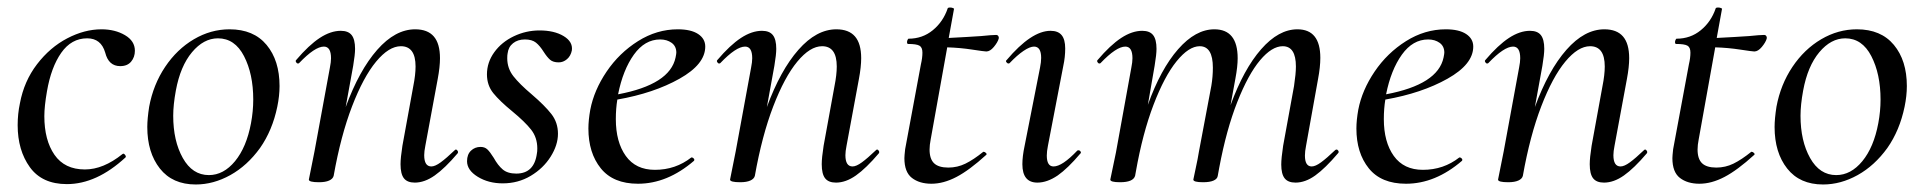

<svg xmlns="http://www.w3.org/2000/svg" viewBox="-20 -477 5118 511"><path d="M308 -68Q311 -68 313.5 -64Q316 -60 314 -58Q237 13 158 13Q92 13 59.5 -32Q27 -77 27 -144Q27 -174 33 -202Q44 -261 78.5 -306Q113 -351 159 -375Q205 -399 250 -399Q286 -399 312.5 -383.5Q339 -368 339 -342Q339 -325 329 -313Q319 -301 300 -301Q269 -301 260 -337Q249 -375 212 -375Q170 -375 143 -336.5Q116 -298 105 -234Q98 -194 98 -168Q98 -104 125 -65Q152 -26 206 -26Q255 -26 306 -67Z M672 -83Q638 -36 593 -11Q548 14 501 14Q439 14 405.5 -28.5Q372 -71 372 -139Q372 -161 377 -193Q388 -252 419.5 -299Q451 -346 496 -372.5Q541 -399 591 -399Q655 -399 689.5 -357.5Q724 -316 724 -248Q724 -222 718 -193Q705 -130 672 -83ZM654 -212Q654 -280 629.5 -327.5Q605 -375 560 -375Q522 -375 491 -338Q460 -301 448 -236Q441 -198 441 -169Q441 -102 466.5 -56.5Q492 -11 536 -11Q575 -11 605.5 -48Q636 -85 648 -149Q654 -181 654 -212Z M831 -376Q860 -395 887 -395Q907 -395 916 -383.5Q925 -372 925 -347Q925 -332 920 -302L900 -192Q936 -290 984 -344.5Q1032 -399 1085 -399Q1118 -399 1134.5 -380Q1151 -361 1151 -322Q1151 -299 1145 -267L1112 -89Q1109 -74 1109 -64Q1109 -34 1128 -34Q1138 -34 1153 -45Q1168 -56 1190 -77Q1192 -79 1193 -79Q1196 -79 1198 -75.5Q1200 -72 1198 -69Q1164 -29 1137 -10Q1110 9 1084 9Q1064 9 1055 -2.5Q1046 -14 1046 -40Q1046 -57 1051 -89L1080 -248Q1086 -278 1086 -300Q1086 -354 1047 -354Q1015 -354 981 -313Q947 -272 917 -194Q887 -116 868 -9Q866 -1 856 3.5Q846 8 829 8Q802 8 802 1L806 -19Q815 -62 817 -74L858 -297Q861 -312 861 -322Q861 -353 842 -353Q818 -353 776 -309Q775 -308 773 -308Q770 -308 768 -311.5Q766 -315 768 -317Q802 -357 831 -376Z M1465 -121Q1465 -91 1445.5 -60Q1426 -29 1392.5 -9Q1359 11 1318 11Q1280 11 1251.5 -6.5Q1223 -24 1223 -48Q1223 -66 1233.5 -76Q1244 -86 1259 -86Q1270 -86 1277 -79.5Q1284 -73 1294 -57Q1305 -37 1318 -26Q1331 -15 1354 -15Q1402 -15 1409 -69Q1410 -73 1410 -82Q1410 -111 1393.5 -132Q1377 -153 1343 -181Q1310 -208 1293 -229Q1276 -250 1276 -279Q1276 -311 1295.5 -338Q1315 -365 1347.5 -380.5Q1380 -396 1416 -396Q1455 -396 1480 -381Q1505 -366 1502 -343Q1499 -328 1489 -319.5Q1479 -311 1467 -311Q1452 -311 1444 -318Q1436 -325 1427 -339Q1417 -355 1406.5 -363.5Q1396 -372 1377 -372Q1358 -372 1345.5 -362Q1333 -352 1331 -335Q1330 -331 1330 -322Q1330 -295 1346.5 -274Q1363 -253 1395 -226Q1430 -196 1447.5 -173.5Q1465 -151 1465 -121Z M1821 -58Q1824 -58 1826.5 -55Q1829 -52 1827 -49Q1756 12 1678 12Q1612 12 1579 -29Q1546 -70 1546 -135Q1546 -157 1551 -185Q1561 -237 1594.5 -286.5Q1628 -336 1678 -367.5Q1728 -399 1784 -399Q1819 -399 1838 -386.5Q1857 -374 1857 -353Q1857 -306 1788.5 -267.5Q1720 -229 1623 -212Q1619 -188 1619 -160Q1619 -99 1645.5 -62Q1672 -25 1723 -25Q1778 -25 1820 -58ZM1778 -324Q1780 -334 1780 -337Q1780 -354 1767.5 -363Q1755 -372 1737 -372Q1696 -372 1667 -331.5Q1638 -291 1625 -226Q1763 -252 1778 -324Z M1952 -376Q1981 -395 2008 -395Q2028 -395 2037 -383.5Q2046 -372 2046 -347Q2046 -332 2041 -302L2021 -192Q2057 -290 2105 -344.5Q2153 -399 2206 -399Q2239 -399 2255.5 -380Q2272 -361 2272 -322Q2272 -299 2266 -267L2233 -89Q2230 -74 2230 -64Q2230 -34 2249 -34Q2259 -34 2274 -45Q2289 -56 2311 -77Q2313 -79 2314 -79Q2317 -79 2319 -75.5Q2321 -72 2319 -69Q2285 -29 2258 -10Q2231 9 2205 9Q2185 9 2176 -2.5Q2167 -14 2167 -40Q2167 -57 2172 -89L2201 -248Q2207 -278 2207 -300Q2207 -354 2168 -354Q2136 -354 2102 -313Q2068 -272 2038 -194Q2008 -116 1989 -9Q1987 -1 1977 3.5Q1967 8 1950 8Q1923 8 1923 1L1927 -19Q1936 -62 1938 -74L1979 -297Q1982 -312 1982 -322Q1982 -353 1963 -353Q1939 -353 1897 -309Q1896 -308 1894 -308Q1891 -308 1889 -311.5Q1887 -315 1889 -317Q1923 -357 1952 -376Z M2605 -340Q2600 -340 2567.5 -345Q2535 -350 2501 -351L2457 -106Q2454 -91 2454 -79Q2454 -54 2466 -42.5Q2478 -31 2504 -31Q2528 -31 2549.5 -41.5Q2571 -52 2597 -73H2598Q2601 -73 2604 -70Q2607 -67 2605 -65Q2560 -24 2525.5 -6Q2491 12 2459 12Q2427 12 2407 -3.5Q2387 -19 2387 -56Q2387 -62 2389 -80L2431 -306Q2435 -323 2435 -337Q2435 -351 2427 -355.5Q2419 -360 2397 -360Q2394 -360 2394 -365Q2394 -368 2395.5 -371Q2397 -374 2398 -374Q2435 -374 2462.5 -396.5Q2490 -419 2502 -454Q2502 -457 2509 -457Q2513 -457 2516.5 -455.5Q2520 -454 2519 -453L2505 -376Q2529 -377 2551 -378.5Q2573 -380 2591 -381Q2620 -384 2631 -384Q2635 -384 2637 -381Q2639 -378 2638 -374Q2635 -364 2625 -352Q2615 -340 2605 -340Z M2795 -10Q2767 9 2741 9Q2701 9 2701 -40Q2701 -61 2707 -89L2748 -297Q2751 -312 2751 -323Q2751 -353 2732 -353Q2721 -353 2704 -341.5Q2687 -330 2667 -309Q2666 -308 2664 -308Q2661 -308 2658.5 -311.5Q2656 -315 2659 -317Q2725 -395 2776 -395Q2796 -395 2805.5 -383.5Q2815 -372 2815 -348Q2815 -325 2810 -302L2769 -89Q2766 -74 2766 -63Q2766 -34 2784 -34Q2807 -34 2847 -76Q2848 -77 2850 -77Q2854 -77 2856 -73.5Q2858 -70 2855 -68Q2822 -29 2795 -10Z M3058 -347Q3058 -332 3053 -302L3035 -198Q3069 -293 3115.5 -346Q3162 -399 3212 -399Q3274 -399 3274 -322Q3274 -300 3268 -268L3255 -197Q3290 -293 3336.5 -346Q3383 -399 3433 -399Q3494 -399 3494 -323Q3494 -299 3488 -267L3456 -89Q3453 -74 3453 -63Q3453 -34 3471 -34Q3481 -34 3496 -45Q3511 -56 3533 -77Q3535 -79 3537 -79Q3540 -79 3542 -75.5Q3544 -72 3541 -69Q3507 -29 3480.5 -10Q3454 9 3428 9Q3408 9 3399 -2.5Q3390 -14 3390 -39Q3390 -56 3395 -89L3424 -248Q3429 -281 3429 -300Q3429 -354 3394 -354Q3365 -354 3333.5 -316.5Q3302 -279 3273 -205.5Q3244 -132 3225 -31L3221 -9Q3220 -1 3210 3.5Q3200 8 3182 8Q3156 8 3156 1Q3157 -5 3162.5 -30Q3168 -55 3171 -74L3204 -249Q3208 -273 3208 -297Q3208 -354 3173 -354Q3144 -354 3111.5 -314Q3079 -274 3050 -198Q3021 -122 3003 -20L3001 -9Q2996 8 2961 8Q2935 8 2935 1L2950 -71L2991 -297Q2994 -312 2994 -322Q2994 -353 2975 -353Q2951 -353 2909 -309Q2908 -308 2906 -308Q2903 -308 2901 -311.5Q2899 -315 2901 -317Q2935 -357 2964 -376Q2993 -395 3020 -395Q3040 -395 3049 -383.5Q3058 -372 3058 -347Z M3865 -58Q3868 -58 3870.5 -55Q3873 -52 3871 -49Q3800 12 3722 12Q3656 12 3623 -29Q3590 -70 3590 -135Q3590 -157 3595 -185Q3605 -237 3638.5 -286.5Q3672 -336 3722 -367.5Q3772 -399 3828 -399Q3863 -399 3882 -386.5Q3901 -374 3901 -353Q3901 -306 3832.5 -267.5Q3764 -229 3667 -212Q3663 -188 3663 -160Q3663 -99 3689.5 -62Q3716 -25 3767 -25Q3822 -25 3864 -58ZM3822 -324Q3824 -334 3824 -337Q3824 -354 3811.5 -363Q3799 -372 3781 -372Q3740 -372 3711 -331.5Q3682 -291 3669 -226Q3807 -252 3822 -324Z M3996 -376Q4025 -395 4052 -395Q4072 -395 4081 -383.5Q4090 -372 4090 -347Q4090 -332 4085 -302L4065 -192Q4101 -290 4149 -344.5Q4197 -399 4250 -399Q4283 -399 4299.5 -380Q4316 -361 4316 -322Q4316 -299 4310 -267L4277 -89Q4274 -74 4274 -64Q4274 -34 4293 -34Q4303 -34 4318 -45Q4333 -56 4355 -77Q4357 -79 4358 -79Q4361 -79 4363 -75.5Q4365 -72 4363 -69Q4329 -29 4302 -10Q4275 9 4249 9Q4229 9 4220 -2.5Q4211 -14 4211 -40Q4211 -57 4216 -89L4245 -248Q4251 -278 4251 -300Q4251 -354 4212 -354Q4180 -354 4146 -313Q4112 -272 4082 -194Q4052 -116 4033 -9Q4031 -1 4021 3.5Q4011 8 3994 8Q3967 8 3967 1L3971 -19Q3980 -62 3982 -74L4023 -297Q4026 -312 4026 -322Q4026 -353 4007 -353Q3983 -353 3941 -309Q3940 -308 3938 -308Q3935 -308 3933 -311.5Q3931 -315 3933 -317Q3967 -357 3996 -376Z M4649 -340Q4644 -340 4611.5 -345Q4579 -350 4545 -351L4501 -106Q4498 -91 4498 -79Q4498 -54 4510 -42.5Q4522 -31 4548 -31Q4572 -31 4593.5 -41.5Q4615 -52 4641 -73H4642Q4645 -73 4648 -70Q4651 -67 4649 -65Q4604 -24 4569.5 -6Q4535 12 4503 12Q4471 12 4451 -3.5Q4431 -19 4431 -56Q4431 -62 4433 -80L4475 -306Q4479 -323 4479 -337Q4479 -351 4471 -355.5Q4463 -360 4441 -360Q4438 -360 4438 -365Q4438 -368 4439.5 -371Q4441 -374 4442 -374Q4479 -374 4506.5 -396.5Q4534 -419 4546 -454Q4546 -457 4553 -457Q4557 -457 4560.5 -455.5Q4564 -454 4563 -453L4549 -376Q4573 -377 4595 -378.5Q4617 -380 4635 -381Q4664 -384 4675 -384Q4679 -384 4681 -381Q4683 -378 4682 -374Q4679 -364 4669 -352Q4659 -340 4649 -340Z M5003 -83Q4969 -36 4924 -11Q4879 14 4832 14Q4770 14 4736.5 -28.5Q4703 -71 4703 -139Q4703 -161 4708 -193Q4719 -252 4750.5 -299Q4782 -346 4827 -372.5Q4872 -399 4922 -399Q4986 -399 5020.5 -357.5Q5055 -316 5055 -248Q5055 -222 5049 -193Q5036 -130 5003 -83ZM4985 -212Q4985 -280 4960.5 -327.5Q4936 -375 4891 -375Q4853 -375 4822 -338Q4791 -301 4779 -236Q4772 -198 4772 -169Q4772 -102 4797.5 -56.5Q4823 -11 4867 -11Q4906 -11 4936.5 -48Q4967 -85 4979 -149Q4985 -181 4985 -212Z"/></svg>

Font: CormorantInfant-MediumItalic
Style: Italic
Weight: 500
Italic angle: -10°
Designer: Christian Thalmann (Catharsis Fonts)
Foundry: Catharsis Fonts
Version: Version 3.303